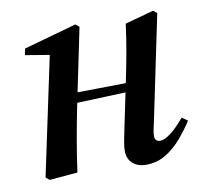

<svg xmlns="http://www.w3.org/2000/svg" viewBox="-62 -543 674 625"><g transform="rotate(-10 275.5 -231.0)"><path d="M55 8 43 -2 128 -403 148 -389 46 -406 50 -427 225 -476 237 -466 212 -345 183 -205Q173 -155 164 -103.5Q155 -52 148 0ZM118 -221V-256L408 -260V-232ZM373 14Q346 14 329 -1Q312 -16 312 -42Q312 -56 315.5 -74.5Q319 -93 324 -117L355 -266Q365 -314 373 -358.5Q381 -403 387 -450L482 -476L494 -466L422 -120Q418 -104 416 -93Q414 -82 414 -72Q414 -64 419 -59.5Q424 -55 431 -55Q446 -55 467 -71Q488 -87 513 -117L532 -104Q514 -76 490.5 -48.5Q467 -21 438 -3.5Q409 14 373 14Z"/></g></svg>

Font: Source Serif 4 48pt SemiBold
Style: Italic
Weight: 600
Italic angle: -12°
Designer: Frank Grießhammer
Foundry: Adobe Systems Incorporated
Version: Version 4.004;hotconv 1.0.116;makeotfexe 2.5.65601